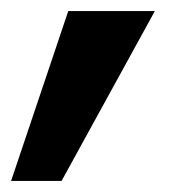

<svg xmlns="http://www.w3.org/2000/svg" viewBox="-50 -179 310 346"><path d="M-30 147 73 -159H229L61 147Z"/></svg>

Font: Hanken Grotesk ExtraBold
Style: Italic
Weight: 800
Italic angle: -8°
Designer: Alfredo Marco Pradil
Foundry: Hanken Design Co.
Version: Version 3.013